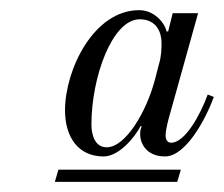

<svg xmlns="http://www.w3.org/2000/svg" viewBox="-20 -720 441 378"><path d="M88 -362H329L336 -386H95ZM160 -475C160 -568 201 -682 255 -682C289 -682 298 -655 298 -636C298 -626 298 -610 293 -594L285 -563C268 -499 227 -430 190 -430C167 -430 160 -454 160 -475ZM108 -503C108 -450 134 -412 184 -412C214 -412 245 -449 257 -472L259 -471C256 -464 256 -462 256 -454C256 -442 265 -412 305 -412C345 -412 384 -483 401 -529L389 -534C374 -493 344 -439 317 -439C308 -439 306 -448 306 -453C306 -465 312 -487 315 -497L370 -694H320L311 -658H308C304 -676 283 -700 254 -700C164 -700 108 -582 108 -503Z"/></svg>

Font: Old Standard
Style: Italic
Weight: 400
Italic angle: -15.2°
Designer: Alexey Kryukov <alexios@thessalonica.org.ru>
Version: Version 2.0